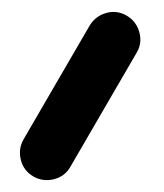

<svg xmlns="http://www.w3.org/2000/svg" viewBox="-20 -159 278 326"><path d="M36.6 140.6Q20 130.9 15.4 112.5Q10.7 94.2 20 77.6L132.3 -115.7Q142.1 -131.8 160.4 -137Q178.7 -142.1 195.3 -132.3Q211.4 -123 216.6 -104.2Q221.7 -85.4 211.9 -69.3L99.6 124Q90.3 140.6 71.5 145.3Q52.7 149.9 36.6 140.6Z"/></svg>

Font: Mikhak Medium
Style: Regular
Weight: 500
Designer: Amin Abedi
Version: Version 3.3